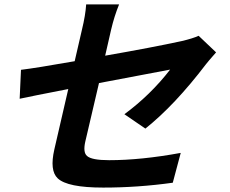

<svg xmlns="http://www.w3.org/2000/svg" viewBox="-20 -809 1040 869"><path d="M543 -292Q662 -380 750 -494L428 -433L366 -168Q355 -119 374 -103Q395 -84 474 -84Q618 -84 798 -117L762 18Q605 40 447 40Q285 40 241 -2Q204 -37 226 -133L289 -406Q114 -372 69 -362L75 -493Q142 -501 318 -532L351 -675Q367 -741 370 -789H519Q497 -735 483 -675L456 -557Q668 -594 802 -623Q853 -635 879 -647L958 -572Q921 -530 912 -518Q771 -333 638 -227Z"/></svg>

Font: KaiGen Gothic CN Bold
Style: Bold
Weight: 700
Designer: Ryoko NISHIZUKA  (kana & ideographs); Paul D. Hunt (Latin, Greek & Cyrillic); Wenlong ZHANG  (bopomofo); Sandoll Communi
Foundry: Adobe Systems Incorporated
Version: Version 1.002.20150501